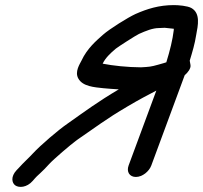

<svg xmlns="http://www.w3.org/2000/svg" viewBox="-20 -707 797 753"><path d="M382.6 -457.3C393.4 -479.7 412.2 -497.7 434.2 -516.2C441.7 -522.5 513.8 -568.9 525 -573.9C552.1 -586 578.7 -597 603.8 -597C611.9 -597 619.1 -597.9 626 -598C633.4 -597.3 651.3 -595.6 661.7 -594.2C661.6 -592.9 661.6 -591.5 661.4 -588.3C656.9 -551.1 646.8 -509.4 632.3 -462.7C627.8 -460.9 620.3 -459 600.5 -453.3C571.2 -445 565.2 -444.9 533.1 -443C481 -443.1 422.2 -449.4 382.6 -457.3ZM573.4 -58 704.3 -411.9C715.5 -421.6 729.5 -438.1 727.1 -452L724.1 -469.1C734.5 -503.5 744 -534.4 749.6 -570.9C756.3 -606.6 767.3 -655.1 730.3 -675.7C715.3 -684.1 679.9 -687 662 -687C603.4 -687 557.1 -672.3 511.2 -652C481.1 -638.1 410.2 -593.9 384.3 -571.1C357.2 -547 321.7 -517 299.6 -469.3C293.1 -456 272.1 -425.6 287.2 -399C304.5 -367.7 350.3 -364.9 384.9 -361.1C404.3 -359 422.9 -358.2 445.8 -356.5C361.8 -306.7 317 -273 245.1 -222.3C208.2 -197 139.1 -137.7 108.8 -105C94.5 -89.1 71.9 -69.1 54.2 -49.1L45.1 -39.6C21.1 -14.1 26.5 10.8 40.1 20.2C54 29.9 84.8 29.5 108.5 2.2L117.2 -7.8C121.2 -12.4 127.8 -19 136.7 -26.8C148.8 -37.4 159.9 -49.7 172.3 -63C190 -82.6 256.6 -139.5 281.7 -157.9C358.9 -210.5 393.5 -238.7 480.8 -290C527.4 -317.5 558.2 -333.5 593.1 -351.7L484.4 -58C475.3 -33.2 488 -13 512.8 -13C538.8 -13 564.9 -35 573.4 -58Z"/></svg>

Font: Just Breathe
Style: BdObl7
Weight: 400
Foundry: Cannot Into Space Fonts
Version: Version 0.72